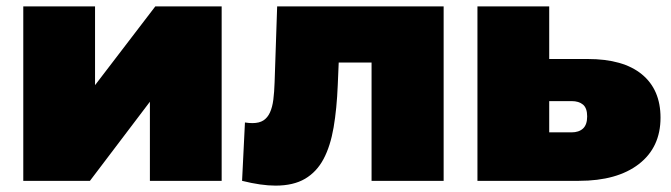

<svg xmlns="http://www.w3.org/2000/svg" viewBox="-20 -567 2103 602"><path d="M53 0V-547H278V-300L467 -547H675V0H450V-248L262 0Z M748 -183Q754 -182 760 -181.5Q766 -181 771 -181Q793 -181 806 -189.5Q819 -198 826.5 -214.5Q834 -231 837 -254.5Q840 -278 841 -309L849 -547H1371V0H1145V-371H1042L1039 -300Q1036 -226 1026 -167.5Q1016 -109 994.5 -68.5Q973 -28 936.5 -6.5Q900 15 844 15Q799 15 739 0Z M1702 -152H1772Q1795 -152 1808 -164Q1821 -176 1821 -202Q1821 -228 1808 -239Q1795 -250 1772 -250H1702ZM1702 -382H1823Q1934 -382 1992.5 -334Q2051 -286 2051 -198Q2051 -105 1983 -52.5Q1915 0 1795 0H1477V-547H1702Z"/></svg>

Font: Montserrat-Alt1 Black
Style: Regular
Weight: 900
Designer: Differentunic
Foundry: Differentunic
Version: Version 7.222